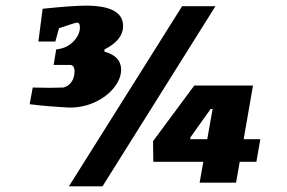

<svg xmlns="http://www.w3.org/2000/svg" viewBox="-20 -647 1016 680"><path d="M409 -400Q409 -369 384.5 -337.5Q360 -306 318 -286Q276 -266 227 -266Q203 -267 157.5 -270.5Q112 -274 85 -278L96 -337L156 -336L204 -337Q222 -341 233 -356.5Q244 -372 244 -395Q244 -405 240 -411Q236 -417 229 -417H170L179 -472Q217 -476 240 -500Q263 -524 263 -550Q263 -567 253 -567Q247 -567 189 -547L176 -500H116L131 -616Q237 -627 284 -627Q416 -627 416 -555Q416 -505 350 -472V-464Q409 -448 409 -400ZM888 -74H829L816 0H687L700 -74H523L522 -147L668 -344H876L843 -154H902ZM714 -154 733 -261H726L654 -160V-154ZM625 -625H743L343 13H224Z"/></svg>

Font: Grenze ExtraBold
Style: Italic
Weight: 800
Italic angle: -10°
Designer: Renata Polastri
Foundry: Omnibus-Type
Version: Version 1.002; ttfautohint (v1.8)